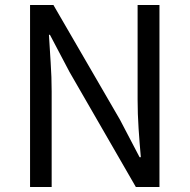

<svg xmlns="http://www.w3.org/2000/svg" viewBox="-20 -753 763 773"><path d="M101 0V-733H195L463 -271L542 -120H547Q542 -175 538 -235Q534 -295 534 -352V-733H622V0H527L260 -463L181 -613H177Q180 -558 184 -500.5Q188 -443 188 -385V0Z"/></svg>

Font: Noto Sans SC Thin
Style: Regular
Weight: 400
Version: Version 2.004-H2;hotconv 1.0.118;makeotfexe 2.5.65603